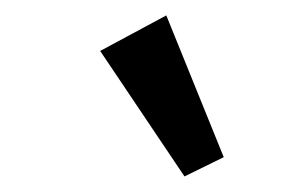

<svg xmlns="http://www.w3.org/2000/svg" viewBox="-20 -705 369 248"><path d="M218.3 -477.1 109.4 -639.2 194.8 -685.1 269 -502Z"/></svg>

Font: Elstob 18pt
Style: Bold
Weight: 700
Designer: Peter S. Baker
Version: Version 1.015